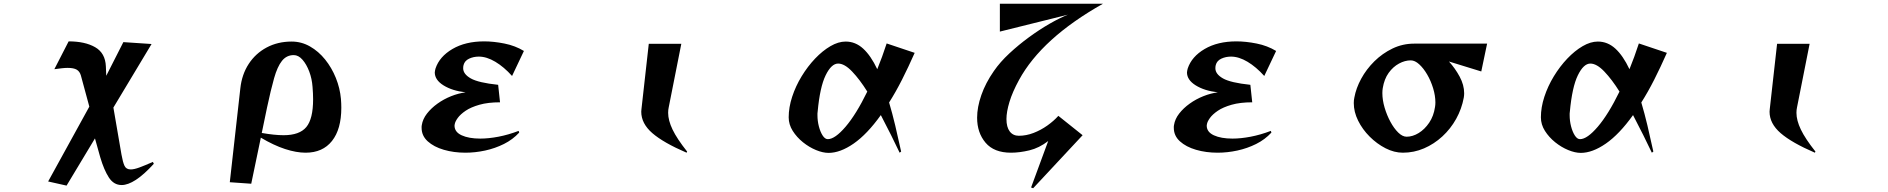

<svg xmlns="http://www.w3.org/2000/svg" viewBox="-20 -800 10040 1021"><path d="M798 71Q745 129 702.5 156.5Q660 184 627 184Q585 184 559 144Q533 104 513 36L485 -64L334 187L236 165L455 -233L410 -399Q404 -420 388 -429.5Q372 -439 340 -439Q326 -439 308.5 -437Q291 -435 269 -432L345 -580Q432 -580 486 -549Q540 -518 543 -447L545 -397L636 -576L786 -566L583 -228L626 22Q633 62 642 81.5Q651 101 675 101Q693 101 721.5 90.5Q750 80 793 61Z M1202 169 1258 -330Q1266 -404 1302.5 -460Q1339 -516 1398 -547.5Q1457 -579 1531 -579Q1583 -579 1628.5 -553Q1674 -527 1709 -483.5Q1744 -440 1766 -385.5Q1788 -331 1793 -274Q1794 -262 1794.5 -250Q1795 -238 1795 -227Q1795 -113 1745.5 -50.5Q1696 12 1605 12Q1556 12 1496 -7.5Q1436 -27 1367 -68L1316 177ZM1372 -93Q1440 -81 1488 -81Q1573 -81 1609 -124.5Q1645 -168 1645 -272Q1645 -302 1642 -338Q1639 -381 1624.5 -419.5Q1610 -458 1588.5 -482.5Q1567 -507 1542 -507Q1504 -507 1479.5 -476.5Q1455 -446 1437.5 -384Q1420 -322 1400 -228Z M2741 -95Q2707 -58 2660 -34.5Q2613 -11 2560 0.5Q2507 12 2455 12Q2393 12 2340 -3.5Q2287 -19 2254.5 -48.5Q2222 -78 2222 -120Q2222 -124 2222 -127.5Q2222 -131 2223 -135Q2228 -167 2250.5 -196Q2273 -225 2306.5 -249Q2340 -273 2379 -288.5Q2418 -304 2456 -309Q2385 -317 2338.5 -346Q2292 -375 2292 -415Q2292 -420 2293.5 -425.5Q2295 -431 2296 -436Q2317 -499 2386 -539.5Q2455 -580 2555 -580Q2605 -580 2662.5 -568.5Q2720 -557 2766 -529L2703 -396Q2660 -444 2614 -471.5Q2568 -499 2526 -499Q2498 -499 2474.5 -488Q2451 -477 2445 -454Q2444 -450 2443.5 -446Q2443 -442 2443 -437Q2443 -406 2483.5 -383Q2524 -360 2629 -349L2639 -256Q2575 -256 2529.5 -243Q2484 -230 2456 -211Q2428 -192 2414 -172.5Q2400 -153 2398 -139Q2398 -137 2397.5 -135.5Q2397 -134 2397 -132Q2397 -98 2435 -80.5Q2473 -63 2534 -63Q2578 -63 2630.5 -73Q2683 -83 2738 -104Z M3631 12Q3508 -41 3449 -92Q3390 -143 3390 -206Q3390 -209 3390.5 -212.5Q3391 -216 3391 -219L3430 -567H3603L3536 -229Q3533 -216 3533 -200Q3533 -160 3556.5 -111Q3580 -62 3634 6Z M4764 12Q4745 -28 4719 -80.5Q4693 -133 4664 -188Q4591 -86 4519.5 -36.5Q4448 13 4386 13Q4356 13 4319.5 -2Q4283 -17 4250 -43.5Q4217 -70 4195.5 -104Q4174 -138 4174 -176Q4174 -229 4192.5 -285.5Q4211 -342 4243 -394.5Q4275 -447 4314.5 -488.5Q4354 -530 4396 -554.5Q4438 -579 4477 -579Q4529 -579 4570 -541.5Q4611 -504 4645 -432Q4658 -464 4670.5 -498Q4683 -532 4695 -569L4844 -519Q4810 -442 4776.5 -376Q4743 -310 4708 -255Q4725 -198 4740.5 -133Q4756 -68 4772 6ZM4592 -313Q4552 -377 4511.5 -419.5Q4471 -462 4437 -462Q4401 -462 4370.5 -399.5Q4340 -337 4328 -206Q4327 -202 4327 -197Q4327 -192 4327 -187Q4327 -157 4334.5 -128Q4342 -99 4354.5 -79.5Q4367 -60 4382 -60Q4420 -60 4476.5 -126Q4533 -192 4592 -313Z M5463 197 5554 -50Q5506 -13 5454 -0.5Q5402 12 5356 12Q5266 12 5221 -41Q5176 -94 5176 -174Q5176 -230 5198.5 -294.5Q5221 -359 5265 -422Q5298 -470 5347.5 -516Q5397 -562 5452.5 -602.5Q5508 -643 5562 -674Q5616 -705 5659 -722L5297 -632V-780H5845Q5520 -597 5399 -375Q5364 -311 5348 -258Q5332 -205 5332 -167Q5332 -124 5349.5 -101Q5367 -78 5398 -78Q5437 -78 5476 -93Q5515 -108 5549.5 -132.5Q5584 -157 5608 -184L5737 -81L5474 201Z M6741 -95Q6707 -58 6660 -34.5Q6613 -11 6560 0.5Q6507 12 6455 12Q6393 12 6340 -3.5Q6287 -19 6254.5 -48.5Q6222 -78 6222 -120Q6222 -124 6222 -127.5Q6222 -131 6223 -135Q6228 -167 6250.5 -196Q6273 -225 6306.5 -249Q6340 -273 6379 -288.5Q6418 -304 6456 -309Q6385 -317 6338.5 -346Q6292 -375 6292 -415Q6292 -420 6293.5 -425.5Q6295 -431 6296 -436Q6317 -499 6386 -539.5Q6455 -580 6555 -580Q6605 -580 6662.5 -568.5Q6720 -557 6766 -529L6703 -396Q6660 -444 6614 -471.5Q6568 -499 6526 -499Q6498 -499 6474.5 -488Q6451 -477 6445 -454Q6444 -450 6443.5 -446Q6443 -442 6443 -437Q6443 -406 6483.5 -383Q6524 -360 6629 -349L6639 -256Q6575 -256 6529.5 -243Q6484 -230 6456 -211Q6428 -192 6414 -172.5Q6400 -153 6398 -139Q6398 -137 6397.5 -135.5Q6397 -134 6397 -132Q6397 -98 6435 -80.5Q6473 -63 6534 -63Q6578 -63 6630.5 -73Q6683 -83 6738 -104Z M7685 -473Q7718 -437 7742 -392.5Q7766 -348 7766 -304Q7766 -299 7765.5 -293Q7765 -287 7764 -281Q7753 -221 7723.5 -168Q7694 -115 7650 -74.5Q7606 -34 7552.5 -11Q7499 12 7440 12Q7394 12 7348 -11.5Q7302 -35 7263.5 -73.5Q7225 -112 7202 -158.5Q7179 -205 7179 -252Q7179 -268 7182 -281Q7191 -331 7218.5 -381.5Q7246 -432 7288.5 -474Q7331 -516 7385 -542Q7439 -568 7500 -568H7888L7857 -420ZM7460 -73Q7492 -73 7524 -92.5Q7556 -112 7580 -147.5Q7604 -183 7611 -231Q7612 -237 7612.5 -243Q7613 -249 7613 -255Q7613 -291 7601 -330.5Q7589 -370 7569.5 -403.5Q7550 -437 7527 -458Q7504 -479 7482 -479Q7451 -479 7419.5 -462Q7388 -445 7364.5 -412.5Q7341 -380 7333 -331Q7332 -325 7331.5 -318.5Q7331 -312 7331 -305Q7331 -268 7343 -227.5Q7355 -187 7374 -152Q7393 -117 7415.5 -95Q7438 -73 7460 -73Z M8764 12Q8745 -28 8719 -80.5Q8693 -133 8664 -188Q8591 -86 8519.5 -36.5Q8448 13 8386 13Q8356 13 8319.5 -2Q8283 -17 8250 -43.5Q8217 -70 8195.5 -104Q8174 -138 8174 -176Q8174 -229 8192.5 -285.5Q8211 -342 8243 -394.5Q8275 -447 8314.5 -488.5Q8354 -530 8396 -554.5Q8438 -579 8477 -579Q8529 -579 8570 -541.5Q8611 -504 8645 -432Q8658 -464 8670.5 -498Q8683 -532 8695 -569L8844 -519Q8810 -442 8776.5 -376Q8743 -310 8708 -255Q8725 -198 8740.5 -133Q8756 -68 8772 6ZM8592 -313Q8552 -377 8511.5 -419.5Q8471 -462 8437 -462Q8401 -462 8370.5 -399.5Q8340 -337 8328 -206Q8327 -202 8327 -197Q8327 -192 8327 -187Q8327 -157 8334.5 -128Q8342 -99 8354.5 -79.5Q8367 -60 8382 -60Q8420 -60 8476.5 -126Q8533 -192 8592 -313Z M9631 12Q9508 -41 9449 -92Q9390 -143 9390 -206Q9390 -209 9390.5 -212.5Q9391 -216 9391 -219L9430 -567H9603L9536 -229Q9533 -216 9533 -200Q9533 -160 9556.5 -111Q9580 -62 9634 6Z"/></svg>

Font: Reggae One
Style: Regular
Weight: 400
Designer: Fontworks Inc.
Foundry: Fontworks Inc.
Version: Version 1.100